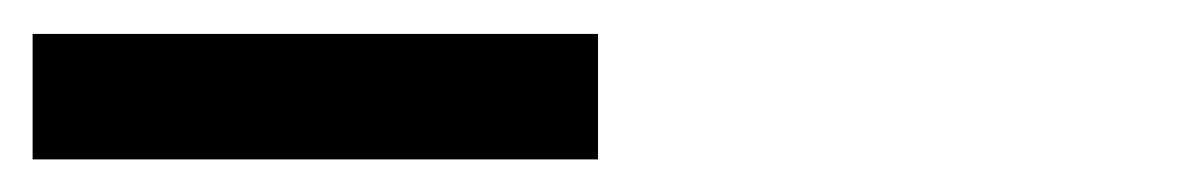

<svg xmlns="http://www.w3.org/2000/svg" viewBox="-28 -308 715 116"><path d="M-8.3 -287.5H333.3V-211.7H-8.3Z"/></svg>

Font: 0xA000-Mono
Style: Mono
Weight: 400
Version: Version 0.1